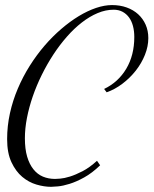

<svg xmlns="http://www.w3.org/2000/svg" viewBox="-20 -720 599 749"><path d="M386.2 -373Q441.4 -399.4 472.7 -452.1Q503.9 -504.9 503.9 -575.7Q503.9 -598.6 498.8 -618.2Q493.7 -637.7 483.4 -651.9Q473.1 -666 458 -674.1Q442.9 -682.1 423.3 -682.1Q392.1 -682.1 360.8 -668.9Q329.6 -655.8 299.3 -632.3Q269 -608.9 241 -576.9Q212.9 -544.9 188.2 -507.3Q163.6 -469.7 143.1 -428.2Q122.6 -386.7 107.9 -344.2Q93.3 -301.8 85.2 -260.3Q77.1 -218.8 77.1 -180.7Q77.1 -138.7 85.9 -108.9Q94.7 -79.1 110.4 -59.6Q126 -40 147.5 -31Q168.9 -22 194.8 -22Q199.7 -22 215.1 -23.2Q230.5 -24.4 252.7 -31.2Q274.9 -38.1 302.2 -52.2Q329.6 -66.4 358.4 -92.8L370.6 -75.2Q339.4 -44.9 308.3 -27.8Q277.3 -10.7 251.2 -2.7Q225.1 5.4 205.8 7.1Q186.5 8.8 179.2 8.8Q152.3 8.8 122.3 0Q92.3 -8.8 66.9 -30Q41.5 -51.3 24.7 -87.2Q7.8 -123 7.8 -177.2Q7.8 -228.5 18.8 -278.3Q29.8 -328.1 49.6 -374.5Q69.3 -420.9 95.9 -463.1Q122.6 -505.4 153.6 -541.5Q184.6 -577.6 218.8 -606.9Q252.9 -636.2 287.1 -657Q321.3 -677.7 354.5 -689Q387.7 -700.2 417 -700.2Q448.2 -700.2 474.1 -690.9Q500 -681.6 518.8 -664.6Q537.6 -647.5 548.1 -623.8Q558.6 -600.1 558.6 -571.3Q558.6 -539.1 545.4 -506.1Q532.2 -473.1 509.8 -444.6Q487.3 -416 457.8 -393.6Q428.2 -371.1 396 -359.9Z"/></svg>

Font: Dynalight
Style: Regular
Weight: 400
Version: Version 1.000